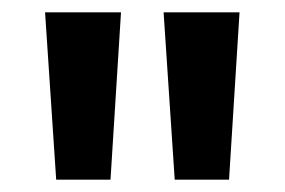

<svg xmlns="http://www.w3.org/2000/svg" viewBox="-20 -711 461 311"><path d="M159 -420H71L53 -691H176ZM351 -420H263L245 -691H368Z"/></svg>

Font: Trujillo Medium
Style: Regular
Weight: 500
Designer: Fira Sans original fonts by bBox Type GmbH, Carrois Corporate GbR, & Edenspiekermann AG / Changes by Cristiano Sobral
Foundry: Fira Sans original fonts by bBox Type GmbH, Carrois Corporate GbR, & Edenspiekermann AG / Changes by Cristiano Sobral
Version: Version 4.301;October 17, 2021;FontCreator 14.0.0.2814 64-bi